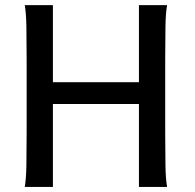

<svg xmlns="http://www.w3.org/2000/svg" viewBox="-20 -733 765 753"><path d="M635.3 0H524.9V-325.2H187.5V0H77.1Q82.5 -29.3 83.5 -84.5Q84.5 -139.6 84.5 -211.9V-501Q84.5 -573.2 83.5 -628.4Q82.5 -683.6 77.1 -712.9H187.5V-410.6H524.9V-712.9H635.3Q629.9 -683.6 628.9 -628.4Q627.9 -573.2 627.9 -501V-211.9Q627.9 -139.6 628.9 -84.5Q629.9 -29.3 635.3 0Z"/></svg>

Font: Kanchenjunga Medium
Style: Regular
Weight: 500
Version: Version 2.001